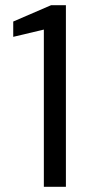

<svg xmlns="http://www.w3.org/2000/svg" viewBox="-20 -720 348 740"><path d="M149 0V-606L31 -578V-637L177 -700H234V0Z"/></svg>

Font: DVN - DM Sans
Style: Regular
Weight: 400
Designer: Colophon Foundry, Jonny Pinhorn
Foundry: Colophon Foundry
Version: Version 4.004;gftools[0.9.30]